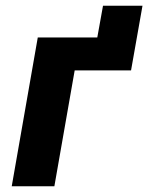

<svg xmlns="http://www.w3.org/2000/svg" viewBox="-20 -651 518 671"><path d="M21 0H170L241 -405H438L478 -631H340L320 -520H112Z"/></svg>

Font: Fixel Display
Style: Bold Italic
Weight: 700
Italic angle: -10°
Designer: AlfaBravo + MacPaw
Foundry: Kyrylo Tkachov, Marchela Mozhyna, Serhii Makarenko, Maria Weinstein, Zakhar Kryvoshyya
Version: Version 1.210;Glyphs 3.2 (3217)